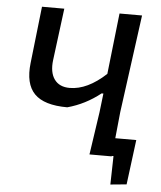

<svg xmlns="http://www.w3.org/2000/svg" viewBox="-54 -690 726 866"><g transform="rotate(5 309.0 -257.0)"><path d="M372 0 373 -2 401 -192 411 -277H403Q335 -223 254 -201Q149 -201 105 -246Q61 -291 72 -386L101 -643H202L172 -408Q165 -352 187.5 -320.5Q210 -289 257 -289Q337 -289 421 -367L452 -643H554L494 -200L482 -81H577L551 122L478 129L481 0H473V2H372L373 0Z"/></g></svg>

Font: Alegreya Sans Medium
Style: Italic
Weight: 500
Italic angle: -7°
Designer: Juan Pablo del Peral
Foundry: Huerta Tipografica
Version: Version 2.007